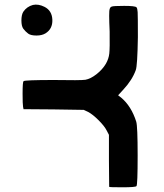

<svg xmlns="http://www.w3.org/2000/svg" viewBox="-20 -793 699 816"><path d="M120 -772Q143 -777 169 -764Q201 -748 202.5 -709Q204 -670 173 -651Q158 -642 135 -642Q111 -642 100 -650Q88 -659 79 -671Q71 -682 71 -706Q71 -730 79 -743Q94 -765 120 -772ZM455 -765Q460 -768 508 -768Q554 -768 560 -762Q564 -758 565 -741.5Q566 -725 566 -635Q564 -513 557 -495Q542 -453 504 -412L482 -388L495 -378Q538 -342 559 -276Q565 -256 565 -132Q565 -7 560 -2Q556 3 500 3Q444 3 444 1Q444 -51 443 -111V-220L433 -239Q424 -257 399 -282Q374 -307 355 -317L336 -326L208 -328L80 -329L78 -339Q76 -349 76 -396Q76 -444 80 -448Q85 -453 208 -453Q324 -451 343 -454Q365 -458 390 -477.5Q415 -497 430 -522Q442 -543 444.5 -565.5Q447 -588 446 -659Q442 -745 446 -754Q448 -763 455 -765Z"/></svg>

Font: FoundationOne
Style: Medium
Weight: 500
Version: Version 0.4